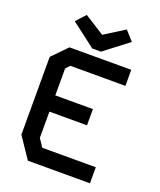

<svg xmlns="http://www.w3.org/2000/svg" viewBox="-163 -1012 927 1113"><g transform="rotate(20 300.0 -455.5)"><path d="M147 -700 58 -609V-129L145 0H528V-99H198L165 -148V-310H397V-410H165V-576L188 -601H528V-700ZM327 -739 476 -853 424 -911 300 -833 177 -911 124 -853 273 -739Z"/></g></svg>

Font: Kode Mono SemiBold
Style: Regular
Weight: 600
Monospace: yes
Designer: Isa Ozler
Foundry: Kadena LLC
Version: Version 1.206;gftools[0.9.28]